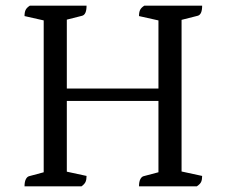

<svg xmlns="http://www.w3.org/2000/svg" viewBox="-20 -661 801 681"><path d="M67 0Q67 -16 71.5 -25Q76 -34 83 -36L150 -54L135 -38V-602L151 -585L67 -604Q67 -618 71 -626Q75 -634 86 -641H287Q287 -625 283 -616Q279 -607 271 -605L200 -587L217 -604V-338L210 -347H549L542 -338V-602L558 -585L473 -604Q473 -618 477 -626Q481 -634 492 -641H697Q697 -625 693 -616Q689 -607 681 -605L610 -587L624 -604V-39L609 -56L697 -37Q697 -24 693.5 -16Q690 -8 678 0H473Q473 -16 477.5 -25Q482 -34 489 -36L557 -54L542 -38V-312L549 -303H210L217 -312V-39L199 -56L287 -37Q287 -24 283.5 -16Q280 -8 269 0Z"/></svg>

Font: Petrona
Style: Regular
Weight: 400
Designer: Ringo R. Seeber
Foundry: Ringo R. Seeber
Version: Version 2.001; ttfautohint (v1.8.3)